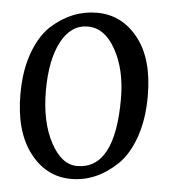

<svg xmlns="http://www.w3.org/2000/svg" viewBox="-46 -619 593 674"><g transform="rotate(5 250.0 -282.5)"><path d="M472 -301Q472 -217 449 -153.5Q426 -90 389 -56Q317 12 229 12Q141 12 83.5 -63Q26 -138 26 -269Q26 -353 49 -415.5Q72 -478 109 -512Q181 -577 269 -577Q357 -577 414.5 -504.5Q472 -432 472 -301ZM246 -35Q379 -35 379 -283Q379 -385 340 -455.5Q301 -526 241.5 -526Q182 -526 148 -462Q114 -398 114 -289Q114 -180 152.5 -107.5Q191 -35 246 -35Z"/></g></svg>

Font: Belleza
Style: Regular
Weight: 400
Designer: Eduardo Rodriguez Tunni
Foundry: Eduardo Rodriguez Tunni
Version: Version 1.001